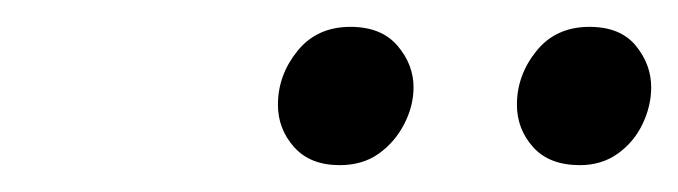

<svg xmlns="http://www.w3.org/2000/svg" viewBox="-20 -745 505 143"><path d="M412 -622Q389 -622 377 -635.5Q365 -649 365 -667Q365 -689 379.5 -707Q394 -725 419 -725Q442 -725 453.5 -711Q465 -697 465 -680Q465 -666 458.5 -652.5Q452 -639 440 -630.5Q428 -622 412 -622ZM233 -622Q211 -622 199 -635.5Q187 -649 187 -667Q187 -689 201.5 -707Q216 -725 241 -725Q264 -725 276 -711Q288 -697 288 -680Q288 -666 281 -652.5Q274 -639 262 -630.5Q250 -622 233 -622Z"/></svg>

Font: Ubuntu Sans
Style: Italic
Weight: 400
Italic angle: -13.5°
Designer: Dalton Maag Ltd
Foundry: Dalton Maag Ltd
Version: Version 1.006